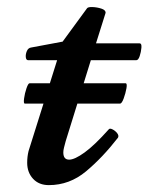

<svg xmlns="http://www.w3.org/2000/svg" viewBox="-20 -525 431 558"><path d="M122 13Q93 13 76 -5.5Q59 -24 59 -52Q59 -61 60 -69.5Q61 -78 63 -86L146 -350H62Q56 -350 55 -358.5Q54 -367 58 -376.5Q62 -386 71 -387L162 -404L233 -501Q236 -505 249 -504.5Q262 -504 274.5 -500Q287 -496 287 -488L259 -399H386Q392 -399 391 -386.5Q390 -374 386 -362Q382 -350 376 -350H244L171 -115Q168 -104 166 -96Q164 -88 164 -82Q164 -61 181 -61Q197 -61 226 -82Q255 -103 296 -149Q299 -153 307 -149Q315 -145 320.5 -138Q326 -131 323 -125Q278 -67 230 -27Q182 13 122 13ZM52 -224Q48 -224 50 -239Q52 -254 57 -268.5Q62 -283 66 -283H345Q350 -283 347.5 -268.5Q345 -254 339.5 -239Q334 -224 329 -224Z"/></svg>

Font: Junicode SmExp
Style: Bold Italic
Weight: 700
Width: 6
Italic angle: -11°
Designer: Peter S. Baker
Version: Version 2.205; ttfautohint (v1.8.4)